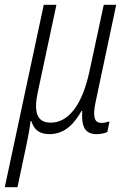

<svg xmlns="http://www.w3.org/2000/svg" viewBox="-58 -551 548 803"><path d="M-38 232H15L54 48C60 19 66 -12 70 -45H73C84 -9 106 10 149 10C221 10 259 -46 283 -87H286C282 -25 295 10 346 10C363 10 381 6 391 1L400 -43C389 -40 377 -37 366 -37C338 -37 328 -60 342 -125L428 -531H376L316 -252C287 -117 231 -38 154 -38C92 -38 83 -89 101 -170L178 -531H125Z"/></svg>

Font: Noto Sans Condensed Light
Style: Italic
Weight: 300
Width: 3
Italic angle: -12°
Designer: Monotype Design Team
Foundry: Monotype Imaging Inc.
Version: Version 2.013